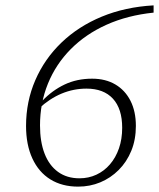

<svg xmlns="http://www.w3.org/2000/svg" viewBox="-20 -683 592 715"><path d="M271 12Q211 12 167.5 -15Q124 -42 100.5 -93Q77 -144 77 -214Q77 -305 111.5 -384.5Q146 -464 209 -524.5Q272 -585 359 -621Q446 -657 552 -663V-636Q455 -626 377 -591Q299 -556 243.5 -500Q188 -444 158.5 -371.5Q129 -299 129 -216Q129 -155 146 -111Q163 -67 196 -43Q229 -19 276 -19Q310 -19 339 -32.5Q368 -46 389.5 -71Q411 -96 423 -130.5Q435 -165 435 -207Q435 -278 400.5 -315.5Q366 -353 302 -353Q254 -353 209.5 -334.5Q165 -316 125 -279L121 -312L137 -307Q174 -346 220 -368Q266 -390 323 -390Q373 -390 409.5 -368.5Q446 -347 466 -307.5Q486 -268 486 -214Q486 -163 469 -121.5Q452 -80 422 -50Q392 -20 353.5 -4Q315 12 271 12Z"/></svg>

Font: Source Serif 4 Light
Style: Italic
Weight: 300
Italic angle: -12°
Designer: Frank Grießhammer
Foundry: Adobe Systems Incorporated
Version: Version 4.004;hotconv 1.0.116;makeotfexe 2.5.65601